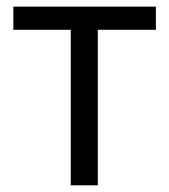

<svg xmlns="http://www.w3.org/2000/svg" viewBox="-20 -555 507 575"><path d="M446.8 -465.8H272.9V0H191.9V-465.8H20V-535.2H446.8Z"/></svg>

Font: f06252833
Style: Regular
Weight: 400
Foundry: Ascender Corporation
Version: Version 1.10